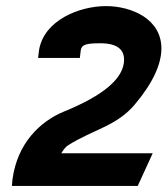

<svg xmlns="http://www.w3.org/2000/svg" viewBox="-20 -610 550 630"><path d="M21 -22 19 0H432L481 -107H181C187 -117 195 -128 203 -133C287 -186 363 -196 423 -268C545 -413 523 -510 450 -557C414 -580 368 -590 328 -590C241 -590 124 -544 108 -445L105 -420H242L245 -445C248 -464 263 -468 310 -468C367 -468 393 -445 386 -401C378 -352 325 -299 190 -244C110 -211 37 -139 21 -22Z"/></svg>

Font: Charger Sport
Style: UltObl
Weight: 1000
Designer: Jasper
Foundry: Cannot Into Space Fonts
Version: Version 1.1